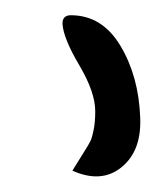

<svg xmlns="http://www.w3.org/2000/svg" viewBox="-20 -687 204 252"><path d="M105 -541Q105 -566 84 -601.5Q63 -637 62 -656Q62 -667 73 -667Q114 -667 138 -627Q162 -587 164 -533Q166 -489 139.5 -467.5Q113 -446 75 -463Q81 -473 89 -485.5Q97 -498 99 -502.5Q101 -507 103 -517Q105 -527 105 -541Z"/></svg>

Font: Long Cang
Style: Regular
Weight: 400
Designer: ZhongQi
Foundry: ZhongQi
Version: Version 2.001